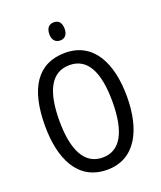

<svg xmlns="http://www.w3.org/2000/svg" viewBox="-165 -1020 950 1133"><g transform="rotate(-20 309.5 -453.0)"><path d="M311 -916C280 -916 262 -897 262 -858C262 -822 281 -802 311 -802C340 -802 358 -822 358 -858C358 -896 341 -916 311 -916ZM567 -358C567 -568 488 -724 311 -724C139 -724 53 -596 53 -359C53 -151 128 10 311 10C488 10 567 -148 567 -358ZM143 -358C143 -546 197 -647 311 -647C422 -647 476 -547 476 -358C476 -168 421 -67 310 -67C199 -67 143 -170 143 -358Z"/></g></svg>

Font: Noto Sans Condensed
Style: Regular
Weight: 400
Width: 3
Designer: Monotype Design Team
Foundry: Monotype Imaging Inc.
Version: Version 2.013